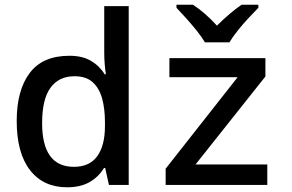

<svg xmlns="http://www.w3.org/2000/svg" viewBox="-20 -786 1240 816"><path d="M265 10Q164 10 107.5 -63Q51 -136 51 -272Q51 -402 106 -475.5Q161 -549 275 -549Q330 -549 366.5 -527.5Q403 -506 425 -470H430Q427 -489 425 -513.5Q423 -538 423 -561V-760H527V0H443L427 -72H422Q399 -34 360.5 -12Q322 10 265 10ZM294 -77Q361 -77 393.5 -122.5Q426 -168 426 -249V-268Q426 -324 414 -367.5Q402 -411 374 -436.5Q346 -462 297 -462Q230 -462 194.5 -413Q159 -364 159 -263Q159 -77 294 -77ZM684 0V-69L990 -458H700V-539H1108V-461L811 -87H1116V0ZM851 -606Q838 -628 816.5 -655Q795 -682 771.5 -708Q748 -734 730 -753V-766H800Q852 -732 902 -677Q929 -704 955.5 -726.5Q982 -749 1007 -766H1078V-753Q1059 -734 1035 -708Q1011 -682 989.5 -655Q968 -628 955 -606Z"/></svg>

Font: Noto Sans Mono Medium
Style: Regular
Weight: 500
Designer: Monotype Design Team
Foundry: Monotype Imaging Inc.
Version: Version 2.014